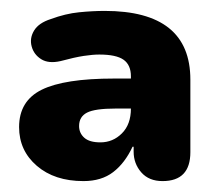

<svg xmlns="http://www.w3.org/2000/svg" viewBox="-20 -736 394 352"><path d="M133 -404Q80 -404 47.5 -432Q15 -460 15 -503Q15 -551 56.5 -571.5Q98 -592 189 -592H220V-596Q220 -617 206.5 -626.5Q193 -636 162 -636Q150 -636 133.5 -633.5Q117 -631 91 -624Q69 -619 55.5 -627.5Q42 -636 38 -651Q34 -666 42.5 -680Q51 -694 73 -701Q100 -711 125 -713.5Q150 -716 172 -716Q329 -716 329 -590V-457Q329 -404 278 -404Q253 -404 239 -420Q225 -436 225 -458V-467H223Q209 -437 187.5 -420.5Q166 -404 133 -404ZM220 -537H192Q154 -537 139.5 -529.5Q125 -522 125 -505Q125 -492 134.5 -483.5Q144 -475 164 -475Q187 -475 203.5 -491.5Q220 -508 220 -537Z"/></svg>

Font: Chiron GoRound TC H
Style: Regular
Weight: 900
Designer: Ryoko NISHIZUKA 西塚涼子 (kana, bopomofo & ideographs); Paul D. Hunt (Latin, Greek & Cyrillic); Sandoll Communications 산돌커뮤니
Foundry: Adobe
Version: Version 1.000;hotconv 1.1.1;makeotfexe 2.6.0